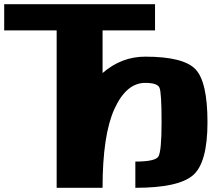

<svg xmlns="http://www.w3.org/2000/svg" viewBox="-20 -895 1040 915"><path d="M671.9 -625Q853.5 -625 911.1 -565.4Q968.8 -505.9 968.8 -312.5Q968.8 -119.1 899.4 -59.6Q830.1 0 625 0V-125Q718.8 -125 734.4 -148.4Q750 -171.9 750 -312.5Q750 -453.1 740.2 -476.6Q730.5 -500 671.9 -500Q582 -500 525.4 -376Q468.8 -252 468.8 0H250V-750H0V-875H718.8V-750H468.8V-546.9Q558.6 -625 671.9 -625Z"/></svg>

Font: CraftyPE
Style: Regular
Weight: 400
Designer: Erek Butcher
Foundry: Haunted Coop
Version: Version 0.018;April 4, 2024;FontCreator 15.0.0.2962 64-bit